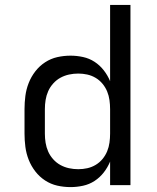

<svg xmlns="http://www.w3.org/2000/svg" viewBox="-20 -755 640 783"><path d="M268 8Q240 8 213.5 2Q187 -4 164 -19Q141 -34 124 -56Q107 -78 97 -103.5Q87 -129 83.5 -156Q80 -183 80 -210V-310Q80 -337 83.5 -364Q87 -391 97 -416.5Q107 -442 124 -464Q141 -486 164 -501Q187 -516 213.5 -522Q240 -528 268 -528Q293 -528 318.5 -522.5Q344 -517 365.5 -503Q387 -489 403 -468.5Q419 -448 429 -424V-735H512V0H429V-96Q419 -72 403 -51.5Q387 -31 365.5 -17Q344 -3 318.5 2.5Q293 8 268 8ZM299 -65Q318 -65 336 -69Q354 -73 370 -82.5Q386 -92 398 -106.5Q410 -121 417 -138Q424 -155 426.5 -173.5Q429 -192 429 -210V-310Q429 -328 426.5 -346.5Q424 -365 417 -382Q410 -399 398 -413.5Q386 -428 370 -437.5Q354 -447 336 -451Q318 -455 299 -455Q280 -455 261.5 -451Q243 -447 226.5 -438Q210 -429 197 -414.5Q184 -400 176.5 -383Q169 -366 166 -347.5Q163 -329 163 -310V-210Q163 -191 166 -172.5Q169 -154 176.5 -137Q184 -120 197 -105.5Q210 -91 226.5 -82Q243 -73 261.5 -69Q280 -65 299 -65Z"/></svg>

Font: Nova
Style: Regular
Weight: 400
Monospace: yes
Designer: Belleve Invis
Foundry: Belleve Invis
Version: Version 24.1.4; ttfautohint (v1.8.4)